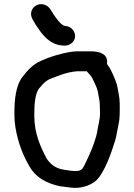

<svg xmlns="http://www.w3.org/2000/svg" viewBox="-20 -905 654 935"><path d="M278.7 -684 289.2 -683C303.1 -681.5 316.3 -685.2 327.4 -693.7C352.2 -712.8 349.3 -742.8 333.4 -761.3C322.9 -773.4 310.6 -778 291.3 -779.8C271.3 -790.1 254.2 -815.5 240.1 -836.1C229.4 -851.8 221.7 -874.9 194.5 -882.7C154.5 -894.3 115.3 -854.2 137.9 -812C148.3 -792.5 156.7 -779.2 171.4 -759.2C193 -727.7 227.9 -688.8 278.7 -684ZM356 -558H402.6C413.6 -544.8 425.9 -533 432 -519.5C439.7 -502.6 450.8 -481.7 456.1 -461L459.1 -443.1C462.7 -425.4 466 -410.8 466 -392.5C466 -381 466.3 -369.9 467 -359C468.1 -345.1 464.7 -320.2 462.2 -310.3C457.5 -291.4 453.4 -257 447.3 -237.7C435.1 -196.4 420.9 -161.8 400.3 -119.7C382.6 -83.9 382.5 -72.3 345.5 -72C336.9 -72.6 329.6 -73.2 320.7 -73.9L289.3 -78.9C250.5 -85 227.2 -104.4 208.1 -131.3C177.8 -188.6 147 -254 147 -340.5C147 -392.6 149.4 -442.7 168.5 -472L187.1 -493.6C197.5 -504.5 208 -513.2 221.3 -519.6C264.5 -535.5 301.7 -553.8 356 -558ZM425.5 -655H352.3L352.1 -655C308.8 -652.9 276.3 -641.9 243.2 -633.1L208.7 -621.2C198.1 -616.6 188 -612.3 178.9 -608.4C141 -592.2 112.9 -561.7 90.5 -531.8C56.3 -488.8 50 -419.6 50 -347.5C50 -326.9 51.7 -306 55.1 -284.8C67.3 -210.9 91.7 -149.1 122.9 -95.6C151.2 -43.8 203.5 -12.5 271.8 1.9L303.7 5.9C316.5 7.9 330.4 9.3 344.7 10L344.9 10H345.1C386.9 10 423.3 -4.8 447.6 -25.2C489.4 -64 522.7 -162.5 540.7 -220.2C547.5 -243 552.1 -277.2 556.8 -297.8C564.6 -328.2 563 -365.9 563 -400.2C563 -432 554.6 -464.7 549.8 -491L541.6 -515.1C534.2 -534.4 527.2 -549.2 519.3 -564.7C513.6 -576.8 507 -584.2 500.8 -593.8C508.7 -639.6 468.2 -655 425.5 -655Z"/></svg>

Font: HoneyBee
Style: Blk
Weight: 700
Foundry: Cannot Into Space Fonts
Version: Version 0.89